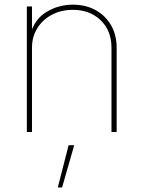

<svg xmlns="http://www.w3.org/2000/svg" viewBox="-20 -574 624 835"><path d="M119.1 -366.2V0H96.7V-545.9H119.1V-428.7H113.3Q130.9 -491.2 182.9 -522.5Q234.9 -553.7 296.9 -553.7Q353 -553.7 395.8 -530Q438.5 -506.3 462.9 -464.4Q487.3 -422.4 487.3 -366.2V0H464.8V-366.2Q464.8 -440.4 418 -485.8Q371.1 -531.2 296.9 -531.2Q246.1 -531.2 205.8 -510Q165.5 -488.8 142.3 -451.4Q119.1 -414.1 119.1 -366.2ZM231.4 241.2 278.3 57.6H302.7L250 241.2Z"/></svg>

Font: Inter Thin
Style: Regular
Weight: 250
Designer: Rasmus Andersson
Foundry: rsms
Version: Version 4.001;git-66647c0bb